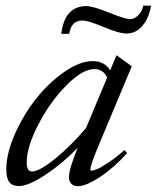

<svg xmlns="http://www.w3.org/2000/svg" viewBox="-20 -638 547 670"><path d="M420.9 -521Q395.5 -521 341.8 -543.7Q288.1 -566.4 267.1 -566.4Q228.5 -566.4 221.7 -520H193.8Q205.6 -616.7 281.2 -616.7Q304.2 -616.7 360.6 -594Q417 -571.3 433.6 -571.3Q449.7 -571.3 463.4 -585.7Q477.1 -600.1 479.5 -618.2H507.3Q499.5 -574.7 477.1 -547.9Q454.6 -521 420.9 -521ZM46.4 11.2Q22.9 11.2 12.5 -2.4Q2 -16.1 2 -46.9Q2 -102.1 31.7 -169.7Q61.5 -237.3 105.5 -293Q149.4 -348.6 203.9 -386.7Q258.3 -424.8 303.7 -424.8Q345.2 -424.8 364.3 -392.1L386.7 -445.3L439.9 -406.7L321.3 -123.5Q295.4 -61 295.4 -46.4Q295.4 -42.5 299.3 -42.5Q305.7 -42.5 317.9 -47.4Q330.1 -52.2 356.7 -69.6Q383.3 -86.9 414.1 -114.3L423.8 -104Q377.9 -52.7 329.1 -20.5Q280.3 11.7 251.5 11.7Q237.3 11.7 229 3.4Q220.7 -4.9 220.7 -20Q220.7 -47.9 251 -122.1Q197.3 -66.9 138.2 -27.8Q79.1 11.2 46.4 11.2ZM73.2 -70.8Q73.2 -39.6 91.8 -39.6Q117.2 -39.6 172.4 -84.2Q227.5 -128.9 280.3 -191.4L354 -367.7Q339.8 -397 309.6 -397Q267.6 -397 210.9 -339.4Q154.3 -281.7 113.8 -203.6Q73.2 -125.5 73.2 -70.8Z"/></svg>

Font: Elstob 18pt
Style: Italic
Weight: 400
Italic angle: -20°
Designer: Peter S. Baker
Version: Version 1.015